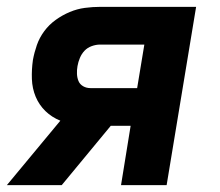

<svg xmlns="http://www.w3.org/2000/svg" viewBox="-21 -540 641 560"><path d="M-1 0 155 -188Q130 -198 111.5 -216Q93 -234 83 -258Q73 -282 72 -309.5Q71 -337 75 -365Q79 -387 86.5 -408.5Q94 -430 108 -449Q122 -468 141.5 -482Q161 -496 182.5 -505Q204 -514 226.5 -517Q249 -520 271 -520H551L465 0H332L360 -173H302L159 0ZM243 -283H379L400 -410H271Q259 -410 246.5 -405.5Q234 -401 225.5 -392Q217 -383 212 -371Q207 -359 205 -347Q203 -336 203.5 -324.5Q204 -313 208 -303.5Q212 -294 221.5 -288.5Q231 -283 243 -283Z"/></svg>

Font: Iosevka Extrabold Extended
Style: Italic
Weight: 800
Width: 7
Italic angle: -9°
Monospace: yes
Designer: Belleve Invis
Foundry: Belleve Invis
Version: Version 32.5.0; ttfautohint (v1.8.4)